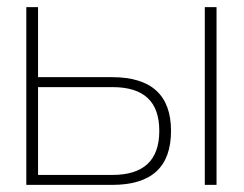

<svg xmlns="http://www.w3.org/2000/svg" viewBox="-20 -520 687 540"><path d="M54 0H295C406 0 461 -50 461 -152C461 -253 405 -303 295 -303H87V-500H54ZM87 -28V-275H296C385 -275 428 -234 428 -152C428 -69 384 -28 296 -28ZM556 0H589V-500H556Z"/></svg>

Font: LT Wave Text Thin
Style: Regular
Weight: 100
Designer: Daniel Lyons
Version: Version 2.5 (Glyphs App)